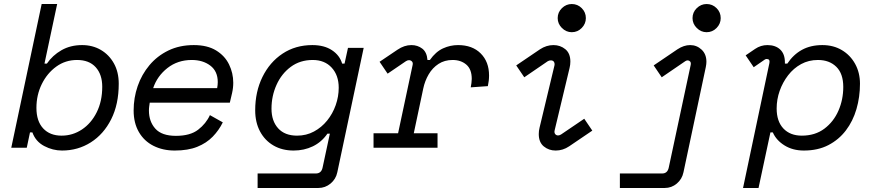

<svg xmlns="http://www.w3.org/2000/svg" viewBox="-20 -734 4324 954"><path d="M288 14Q242 14 199.5 -8.5Q157 -31 141 -76H129L113 0H36L187 -714H264L201 -418H213Q241 -459 285.5 -484.5Q330 -510 388 -510Q440 -510 481 -486Q522 -462 546 -419Q570 -376 570 -318Q570 -216 532.5 -141.5Q495 -67 431 -26.5Q367 14 288 14ZM286 -60Q341 -60 387 -90.5Q433 -121 460.5 -176Q488 -231 488 -303Q488 -364 455.5 -400Q423 -436 363 -436Q305 -436 259.5 -403Q214 -370 187.5 -316Q161 -262 161 -198Q161 -132 194.5 -96Q228 -60 286 -60Z M848 14Q789 14 742.5 -9.5Q696 -33 670 -78Q644 -123 644 -185Q644 -248 664 -306Q684 -364 722.5 -410Q761 -456 816.5 -483Q872 -510 943 -510Q1010 -510 1053.5 -483.5Q1097 -457 1118 -414Q1139 -371 1139 -323Q1139 -297 1133 -271L1122 -224H724Q723 -216 721.5 -206Q720 -196 720 -185Q720 -130 752 -94.5Q784 -59 854 -59Q925 -59 964.5 -89.5Q1004 -120 1023 -162L1087 -126Q1068 -87 1037 -55Q1006 -23 960 -4.5Q914 14 848 14ZM741 -296H1059Q1062 -313 1062 -326Q1062 -380 1025 -408Q988 -436 933 -436Q863 -436 812 -396Q761 -356 741 -296Z M1260 200V128H1549Q1577 128 1583 98L1619 -70H1607Q1578 -28 1534.5 -7Q1491 14 1439 14Q1382 14 1339 -11Q1296 -36 1272 -81Q1248 -126 1248 -186Q1248 -278 1284 -351.5Q1320 -425 1384 -467.5Q1448 -510 1532 -510Q1591 -510 1629.5 -484.5Q1668 -459 1680 -418H1692L1709 -496H1787L1656 122Q1649 156 1622.5 178Q1596 200 1562 200ZM1456 -60Q1502 -60 1540 -80.5Q1578 -101 1605.5 -135Q1633 -169 1648 -211.5Q1663 -254 1663 -298Q1663 -360 1628 -398Q1593 -436 1534 -436Q1471 -436 1425 -402Q1379 -368 1354 -312.5Q1329 -257 1329 -194Q1329 -133 1362 -96.5Q1395 -60 1456 -60Z M1836 0V-72H1958L2030 -410Q2033 -422 2027 -428.5Q2021 -435 2012 -435Q2005 -435 1997 -430L1906 -368L1866 -427L1955 -487Q1989 -510 2024 -510Q2055 -510 2078 -492.5Q2101 -475 2104 -436H2116Q2145 -477 2181 -493.5Q2217 -510 2256 -510Q2327 -510 2368.5 -468.5Q2410 -427 2410 -359Q2410 -333 2404 -306L2319 -300Q2321 -311 2322.5 -321.5Q2324 -332 2324 -342Q2324 -390 2297 -413Q2270 -436 2229 -436Q2189 -436 2159 -416.5Q2129 -397 2110 -364.5Q2091 -332 2083 -294L2036 -72H2154V0Z M2821 -574Q2793 -574 2772 -595Q2751 -616 2751 -644Q2751 -673 2772 -693.5Q2793 -714 2821 -714Q2850 -714 2870.5 -693.5Q2891 -673 2891 -644Q2891 -616 2870.5 -595Q2850 -574 2821 -574ZM2741 14Q2707 14 2682 -6.5Q2657 -27 2657 -68Q2657 -84 2661 -100L2735 -409Q2737 -419 2732.5 -426.5Q2728 -434 2717 -434Q2709 -434 2702 -430L2585 -350L2545 -409L2663 -489Q2695 -510 2730 -510Q2764 -510 2789 -489.5Q2814 -469 2814 -428Q2814 -412 2810 -396L2736 -87Q2733 -75 2738.5 -68Q2744 -61 2753 -61Q2760 -61 2768 -66L2883 -144L2923 -85L2808 -7Q2777 14 2741 14Z M3491 -574Q3463 -574 3442 -595Q3421 -616 3421 -644Q3421 -673 3442 -693.5Q3463 -714 3491 -714Q3520 -714 3540.5 -693.5Q3561 -673 3561 -644Q3561 -616 3540.5 -595Q3520 -574 3491 -574ZM3060 200V128H3270Q3297 128 3303 98L3412 -412Q3414 -423 3409 -428.5Q3404 -434 3397 -434Q3391 -434 3385 -430L3268 -350L3228 -409L3346 -489Q3378 -510 3409 -510Q3442 -510 3466 -487.5Q3490 -465 3490 -427Q3490 -416 3487 -401L3376 122Q3369 156 3343 178Q3317 200 3283 200Z M3672 200 3803 -421Q3807 -441 3789 -441Q3785 -441 3780 -438L3725 -400L3685 -459L3732 -491Q3760 -510 3793 -510Q3833 -510 3856.5 -488Q3880 -466 3880 -424V-418H3892Q3922 -463 3965 -486.5Q4008 -510 4066 -510Q4121 -510 4163 -485Q4205 -460 4229 -416.5Q4253 -373 4253 -318Q4253 -252 4235.5 -192Q4218 -132 4183 -86Q4148 -40 4096 -13Q4044 14 3974 14Q3919 14 3878 -11.5Q3837 -37 3820 -76H3808L3749 200ZM3964 -60Q4030 -60 4076 -94.5Q4122 -129 4146 -184Q4170 -239 4170 -302Q4170 -368 4135.5 -402Q4101 -436 4044 -436Q3998 -436 3960.5 -415.5Q3923 -395 3896 -360Q3869 -325 3854 -282.5Q3839 -240 3839 -195Q3839 -131 3872.5 -95.5Q3906 -60 3964 -60Z"/></svg>

Font: Space Mono
Style: Italic
Weight: 400
Italic angle: -12°
Monospace: yes
Designer: Colophon Foundry + Benjamin Critton
Foundry: Colophon Foundry & Benjamin Critton
Version: Version 1.003; ttfautohint (v1.8.4.7-5d5b)